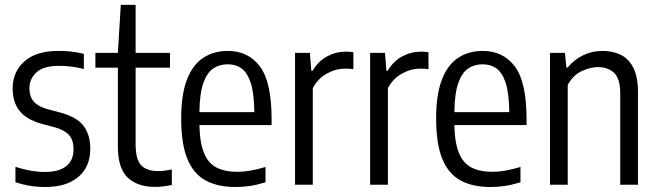

<svg xmlns="http://www.w3.org/2000/svg" viewBox="-20 -760 2704 790"><path d="M166.5 9.5Q101.5 9.5 43.5 -10.5V-73.5Q108 -52.5 165.5 -52.5Q223 -52.5 252.8 -76.5Q282.5 -100.5 282.5 -145.5Q282.5 -185 263.5 -205Q244.5 -225 208 -235.5L153.5 -250Q88.5 -268 60.2 -304Q32 -340 32 -396.5Q32 -464 80.2 -507.2Q128.5 -550.5 220 -550.5Q250 -550.5 275.5 -547.5Q301 -544.5 325 -538.5V-476Q297.5 -483 273.8 -486Q250 -489 222.5 -489Q158.5 -489 129.8 -462Q101 -435 101 -397.5Q101 -362.5 118.8 -342.2Q136.5 -322 173 -311.5L227.5 -297Q296.5 -278.5 324 -241.8Q351.5 -205 351.5 -148Q351.5 -74 302.5 -32.2Q253.5 9.5 166.5 9.5Z M617.5 9Q546 9 505.5 -29.2Q465 -67.5 465 -157V-481.5H372.5V-542.5H465L477 -740H538V-542.5H679.5V-481.5H538V-167Q538 -104 560.8 -80Q583.5 -56 631.5 -56Q655.5 -56 687 -63V1Q672 4.5 653.2 6.8Q634.5 9 617.5 9Z M950 9.5Q875 9.5 825.2 -18Q775.5 -45.5 750.5 -107.2Q725.5 -169 725.5 -272Q725.5 -372 749.5 -433.2Q773.5 -494.5 816.8 -522.5Q860 -550.5 917 -550.5Q1001.5 -550.5 1049.5 -486.5Q1097.5 -422.5 1097.5 -270.5V-245.5H800.5Q802 -172.5 819.5 -130.2Q837 -88 871.2 -70.5Q905.5 -53 957.5 -53Q1006 -53 1072.5 -73V-10Q1038.5 0.5 1009 5Q979.5 9.5 950 9.5ZM917 -495.5Q884 -495.5 858.2 -478.8Q832.5 -462 817 -419.2Q801.5 -376.5 800.5 -298.5H1026.5Q1025.5 -376.5 1011.5 -419.2Q997.5 -462 973.2 -478.8Q949 -495.5 917 -495.5Z M1194 0V-542.5H1255L1261 -468.5H1266Q1290 -509 1326.2 -528.2Q1362.5 -547.5 1403.5 -547.5Q1413 -547.5 1420.8 -546.8Q1428.5 -546 1434 -545V-475.5Q1425 -477 1417.2 -477.2Q1409.5 -477.5 1399.5 -477.5Q1361 -477.5 1324 -456.8Q1287 -436 1267 -397V0Z M1503 0V-542.5H1564L1570 -468.5H1575Q1599 -509 1635.2 -528.2Q1671.5 -547.5 1712.5 -547.5Q1722 -547.5 1729.8 -546.8Q1737.5 -546 1743 -545V-475.5Q1734 -477 1726.2 -477.2Q1718.5 -477.5 1708.5 -477.5Q1670 -477.5 1633 -456.8Q1596 -436 1576 -397V0Z M1999 9.5Q1924 9.5 1874.2 -18Q1824.5 -45.5 1799.5 -107.2Q1774.5 -169 1774.5 -272Q1774.5 -372 1798.5 -433.2Q1822.5 -494.5 1865.8 -522.5Q1909 -550.5 1966 -550.5Q2050.5 -550.5 2098.5 -486.5Q2146.5 -422.5 2146.5 -270.5V-245.5H1849.5Q1851 -172.5 1868.5 -130.2Q1886 -88 1920.2 -70.5Q1954.5 -53 2006.5 -53Q2055 -53 2121.5 -73V-10Q2087.5 0.5 2058 5Q2028.5 9.5 1999 9.5ZM1966 -495.5Q1933 -495.5 1907.2 -478.8Q1881.5 -462 1866 -419.2Q1850.5 -376.5 1849.5 -298.5H2075.5Q2074.5 -376.5 2060.5 -419.2Q2046.5 -462 2022.2 -478.8Q1998 -495.5 1966 -495.5Z M2243 0V-542.5H2304.5L2310.5 -482H2315.5Q2342 -514.5 2379 -532.5Q2416 -550.5 2459.5 -550.5Q2500.5 -550.5 2533.5 -534.8Q2566.5 -519 2585.8 -481.5Q2605 -444 2605 -379.5V0H2532V-375.5Q2532 -437 2506.5 -460.5Q2481 -484 2440 -484Q2410.5 -484 2374.8 -468Q2339 -452 2316 -411V0Z"/></svg>

Font: Encode Sans Condensed
Style: Regular
Weight: 400
Width: 3
Designer: Multiple Designers
Foundry: Impallari Type
Version: Version 3.000; ttfautohint (v1.8.3) -l 8 -r 50 -G 200 -x 14 